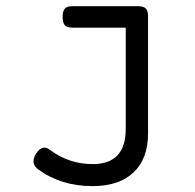

<svg xmlns="http://www.w3.org/2000/svg" viewBox="-20 -600 640 630"><path d="M392.6 -579.6V-177.2Q392.6 -61.5 284.2 -61.5Q206.5 -61.5 143.6 -108.4Q119.1 -127.4 98.6 -96.2Q78.6 -64.5 104.5 -44.9Q179.7 10.7 283.7 10.7Q370.6 10.7 418.2 -34.2Q465.8 -79.1 465.8 -162.6V-546.4Q465.8 -564.5 458.3 -572Q450.7 -579.6 435.1 -579.6ZM216.3 -579.6Q199.7 -579.6 192.6 -571.5Q185.5 -563.5 185.5 -544.4Q185.5 -525.4 192.6 -517.3Q199.7 -509.3 216.3 -509.3H420.4V-579.6Z"/></svg>

Font: Courier Prime Code
Style: Regular
Weight: 400
Designer: Alan Dague-Greene
Foundry: Quote-Unquote Apps
Version: Version 3.18